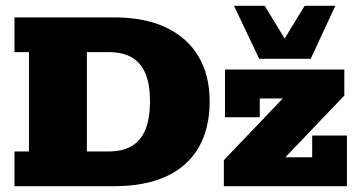

<svg xmlns="http://www.w3.org/2000/svg" viewBox="-20 -643 1232 663"><path d="M30 0V-120H80V-463H30V-583H373Q480 -583 553.5 -548Q627 -513 665.5 -448Q704 -383 704 -293Q704 -200 666.5 -134.5Q629 -69 555.5 -34.5Q482 0 373 0ZM280 -120H355Q404 -120 435.5 -139Q467 -158 482.5 -196.5Q498 -235 498 -293Q498 -351 482.5 -388.5Q467 -426 435.5 -444.5Q404 -463 355 -463H280ZM753 0V-90L991 -339L1012 -303H877V-238H757V-403H1169V-313L931 -64L906 -100H1058V-175H1178V0ZM875 -440 788 -623H894L963 -510L1032 -623H1138L1053 -440Z"/></svg>

Font: Rokkitt SemiBold Black
Style: Regular
Weight: 900
Version: Version 3.103